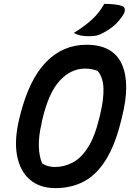

<svg xmlns="http://www.w3.org/2000/svg" viewBox="-20 -951 690 991"><path d="M426 -720Q563 -720 608.5 -620.5Q654 -521 609 -344L604 -324Q573 -199 524.5 -123Q476 -47 411.5 -13.5Q347 20 266 20Q185 20 134 -24Q83 -68 68 -148Q53 -228 79 -336L84 -357Q131 -542 218 -631Q305 -720 426 -720ZM194 -311Q179 -248 180.5 -195.5Q182 -143 198 -107Q212 -98 229 -93.5Q246 -89 263 -89Q311 -89 355 -112Q399 -135 434.5 -191Q470 -247 493 -344L497 -360Q516 -439 514 -495.5Q512 -552 484 -585Q471 -590 455 -593.5Q439 -597 419 -597Q347 -597 289 -535.5Q231 -474 197 -328ZM518 -931Q545 -931 569 -928.5Q593 -926 610 -920Q622 -916 624 -904Q626 -892 618 -878Q598 -845 571.5 -821.5Q545 -798 510 -780Q492 -770 476 -767Q460 -764 437 -764Q412 -764 393.5 -768.5Q375 -773 361 -781Q416 -815 454 -849.5Q492 -884 518 -931Z"/></svg>

Font: Recursive Sn Csl St SmB
Style: Italic
Weight: 600
Italic angle: -15°
Version: Version 1.079;hotconv 1.0.112;makeotfexe 2.5.65598; ttfautoh